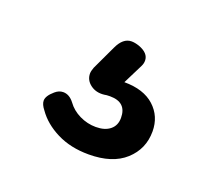

<svg xmlns="http://www.w3.org/2000/svg" viewBox="-57 -98 420 381"><g transform="rotate(20 152.5 93.0)"><path d="M48 161Q40 151 40 143Q40 133 54 121Q62 114 71 114Q84 114 94 127Q104 141 120.5 149Q137 157 155 157Q174 157 185 148Q196 139 196 123Q196 90 161 90Q153 90 149 91Q132 93 120 84Q108 75 108 61Q108 56 111 48L135 -3Q146 -27 164 -27Q171 -27 180 -24Q202 -16 202 0Q202 6 199 12L178 54Q219 54 241.5 74.5Q264 95 264 127Q264 164 237 188.5Q210 213 160 213Q122 213 93 198.5Q64 184 48 161Z"/></g></svg>

Font: Kodchasan Medium
Style: Regular
Weight: 500
Designer: Katatrad Aksorn Co.,Ltd.
Foundry: Cadson Demak Co.,Ltd.
Version: Version 1.000; ttfautohint (v1.6)